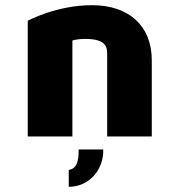

<svg xmlns="http://www.w3.org/2000/svg" viewBox="-20 -526 679 740"><path d="M335 -506C199 -506 91 -448 87 -446V0H259V-370C274 -374 289 -376 309 -376C388 -376 393 -344 393 -321V0H565V-294C565 -427 476 -506 335 -506ZM283 50C284 97 275 124 245 129V194C322 194 380 130 378 50Z"/></svg>

Font: Maven Pro
Style: Black
Weight: 900
Designer: Joe Prince
Foundry: Joe Prince
Version: Version 1.003